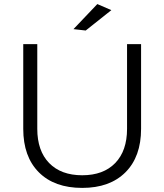

<svg xmlns="http://www.w3.org/2000/svg" viewBox="-20 -917 807 943"><path d="M458 -897 526.9 -867.2 400.9 -767.1 340.8 -773.9ZM163.1 -284.2Q163.1 -176.3 221.4 -116.2Q279.8 -56.2 383.8 -56.2Q487.8 -56.2 545.9 -116.2Q604 -176.3 604 -284.2V-700.2H672.9V-284.2Q672.9 -147.5 596.2 -70.8Q519.5 5.9 383.8 5.9Q247.1 5.9 170.7 -70.8Q94.2 -147.5 94.2 -284.2V-700.2H163.1Z"/></svg>

Font: Montserrat arm Light
Style: Regular
Weight: 300
Designer: Julieta Ulanovsky
Foundry: Julieta Ulanovsky
Version: Version 6.000;PS 006.000;hotconv 1.0.88;makeotf.lib2.5.64775